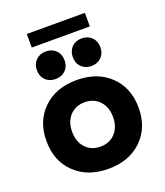

<svg xmlns="http://www.w3.org/2000/svg" viewBox="-153 -945 906 1057"><g transform="rotate(-20 300.0 -416.0)"><path d="M104 -438.2Q178.2 -509.8 299.8 -509.8Q421.4 -509.8 495.6 -438.2Q569.8 -366.7 569.8 -250Q569.8 -133.3 495.6 -61.8Q421.4 9.8 299.8 9.8Q178.2 9.8 104 -61.8Q29.8 -133.3 29.8 -250Q29.8 -366.7 104 -438.2ZM213.1 -155.8Q246.1 -120.1 299.8 -120.1Q353.5 -120.1 386.7 -155.8Q419.9 -191.4 419.9 -250Q419.9 -308.6 386.7 -344.2Q353.5 -379.9 299.8 -379.9Q246.1 -379.9 213.1 -344.2Q180.2 -308.6 180.2 -250Q180.2 -191.4 213.1 -155.8ZM275.9 -634.8Q275.9 -599.1 253.4 -576.7Q231 -554.2 194.8 -554.2Q158.7 -554.2 136.2 -576.7Q113.8 -599.1 113.8 -634.8Q113.8 -670.9 136.5 -693.4Q159.2 -715.8 194.8 -715.8Q230.5 -715.8 253.2 -693.4Q275.9 -670.9 275.9 -634.8ZM485.8 -634.8Q485.8 -599.1 463.4 -576.7Q440.9 -554.2 404.8 -554.2Q369.1 -554.2 346.7 -576.4Q324.2 -598.6 324.2 -634.8Q324.2 -670.9 346.7 -693.4Q369.1 -715.8 404.8 -715.8Q440.4 -715.8 463.1 -693.4Q485.8 -670.9 485.8 -634.8ZM129.9 -762.2V-841.8H470.2V-762.2Z"/></g></svg>

Font: Gully
Style: Bold
Weight: 700
Designer: jaikishan Patel
Foundry: MagicType
Version: Version 1.000;Glyphs 3.2 (3242)